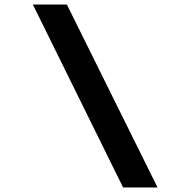

<svg xmlns="http://www.w3.org/2000/svg" viewBox="-20 -720 848 847"><path d="M523 107 125 -700H275L675 107Z"/></svg>

Font: Lexend Zetta Medium
Style: Regular
Weight: 500
Designer: Bonnie Shaver-Troup, Thomas Jockin
Foundry: Lexend
Version: Version 1.007